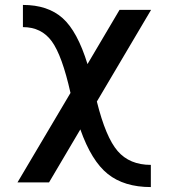

<svg xmlns="http://www.w3.org/2000/svg" viewBox="-20 -540 686 779"><path d="M266 -163Q232 -315 190 -372.5Q148 -430 73 -430V-520Q174 -520 234 -466.5Q294 -413 335 -280L465 -500H593L373 -128Q409 17 457.5 73Q506 129 592 129V219Q484 219 417.5 166Q351 113 306 -15L179 200H51Z"/></svg>

Font: Moderustic Med
Style: Regular
Weight: 500
Designer: Tural Alisoy
Foundry: TAFT Foundry
Version: Version 2.110